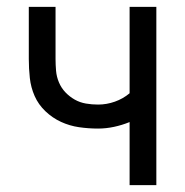

<svg xmlns="http://www.w3.org/2000/svg" viewBox="-20 -540 540 560"><path d="M358 0V-184Q336 -175 312.5 -170Q289 -165 266 -165Q238 -165 210.5 -169Q183 -173 158 -184.5Q133 -196 112.5 -215.5Q92 -235 81 -260Q70 -285 67 -312.5Q64 -340 64 -368V-520H142V-368Q142 -351 143.5 -333.5Q145 -316 152 -299.5Q159 -283 171 -270.5Q183 -258 198 -249.5Q213 -241 230.5 -238Q248 -235 266 -235Q291 -235 315 -243.5Q339 -252 358 -268V-520H436V0Z"/></svg>

Font: Iosevka Custom
Style: Regular
Weight: 400
Monospace: yes
Designer: Belleve Invis
Foundry: Belleve Invis
Version: Version 32.5.0; ttfautohint (v1.8.4)